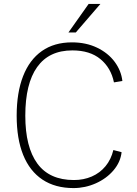

<svg xmlns="http://www.w3.org/2000/svg" viewBox="-20 -949 699 979"><path d="M604 -536 561 -529Q546 -603 492.2 -647.5Q438.5 -692 349 -692Q230 -692 169.5 -607.2Q109 -522.5 109 -359Q109 -199 170.5 -115Q232 -31 357 -31Q406.5 -31 448 -49Q489.5 -67 518 -101.5Q546.5 -136 558 -184L600 -173Q594.5 -122.5 558.8 -80.5Q523 -38.5 468.5 -14.2Q414 10 355 10Q261.5 10 196.5 -33.2Q131.5 -76.5 98.2 -159Q65 -241.5 65 -359Q65 -477 97.8 -560.8Q130.5 -644.5 193.5 -688.8Q256.5 -733 347 -733Q418.5 -733 474.8 -706Q531 -679 564.5 -634Q598 -589 604 -536ZM492 -929 366.5 -783.5H329L432 -929Z"/></svg>

Font: Public Sans VF
Style: Regular
Weight: 400
Designer: Pablo Impallari, Rodrigo Fuenzalida (Modified by Dan O. Williams and USWDS)
Version: Version 1.003